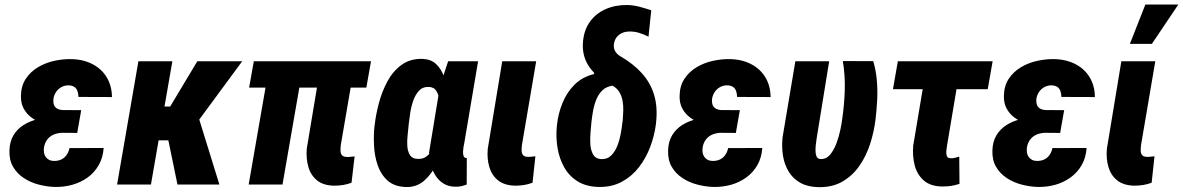

<svg xmlns="http://www.w3.org/2000/svg" viewBox="-20 -791 5071 823"><path d="M207 -287.6 322.3 -287.1 311 -221.2 244.6 -221.7Q224.6 -220.7 208.7 -213.6Q192.9 -206.5 182.4 -192.6Q171.9 -178.7 168.5 -158.7Q167 -146.5 168.7 -136.2Q170.4 -126 176 -118.2Q181.6 -110.4 190.7 -105.7Q199.7 -101.1 212.4 -101.1Q230 -101.1 243.4 -107.7Q256.8 -114.3 265.6 -127Q274.4 -139.6 277.8 -156.2L424.3 -156.7Q421.4 -115.2 403.3 -83.5Q385.3 -51.8 356 -30.5Q326.7 -9.3 290.3 1Q253.9 11.2 214.8 10.3Q180.2 9.3 145 0Q109.9 -9.3 81.3 -28.3Q52.7 -47.4 35.9 -76.4Q19 -105.5 20.5 -146Q21.5 -184.1 37.8 -211.2Q54.2 -238.3 81.1 -255.1Q107.9 -272 140.6 -279.8Q173.3 -287.6 207 -287.6ZM316.4 -252 218.3 -252.9Q190.9 -253.4 164.3 -262Q137.7 -270.5 116 -286.4Q94.2 -302.2 81.5 -325.7Q68.8 -349.1 69.8 -379.9Q70.3 -422.4 90.3 -452.9Q110.4 -483.4 142.6 -502.7Q174.8 -522 213.1 -530.3Q251.5 -538.6 288.6 -537.6Q325.2 -536.6 356.2 -525.1Q387.2 -513.7 410.4 -492.7Q433.6 -471.7 446.5 -442.1Q459.5 -412.6 460 -375L316.4 -375.5Q315.9 -390.1 311.8 -401.4Q307.6 -412.6 298.3 -418.7Q289.1 -424.8 272.5 -425.3Q255.9 -424.8 242.4 -417.2Q229 -409.7 220.2 -396.5Q211.4 -383.3 209 -367.2Q208 -356.9 209.5 -348.1Q210.9 -339.4 215.8 -333.3Q220.7 -327.1 228.3 -323.7Q235.8 -320.3 246.6 -319.3L328.1 -318.8Z M718.8 -528.3 627 0H481.9L573.2 -528.3ZM1018.1 -528.3 768.6 -189.5H639.2L646 -334.5H709.5L825.7 -528.3ZM740.7 0 694.8 -222.7 831.1 -288.6 920.4 0Z M1570.3 -528.3 1550.3 -415.5H1047.9L1067.9 -528.3ZM1282.7 -528.3 1190.9 0H1045.9L1137.7 -528.3ZM1357.4 -528.3H1502.4L1440.9 -169.9Q1439.5 -157.2 1439.5 -146Q1439.5 -134.8 1444.8 -127Q1450.2 -119.1 1465.8 -118.2Q1474.6 -117.7 1482.9 -118.9Q1491.2 -120.1 1500 -120.6L1486.8 -7.8Q1469.2 -1 1450.7 2Q1432.1 4.9 1413.1 4.9Q1366.7 4.4 1339.4 -17.6Q1312 -39.6 1301.8 -75.4Q1291.5 -111.3 1294.9 -153.3Z M1585 -248.5 1586.4 -258.3Q1591.3 -300.3 1604.2 -349.4Q1617.2 -398.4 1640.6 -442.1Q1664.1 -485.8 1701.2 -512.9Q1738.3 -540 1791 -538.6Q1827.6 -537.1 1849.4 -516.4Q1871.1 -495.6 1882.8 -463.6Q1894.5 -431.6 1898.9 -394.8Q1903.3 -357.9 1903.1 -323.5Q1902.8 -289.1 1901.4 -265.1L1899.9 -250Q1894 -215.8 1881.8 -171.1Q1869.6 -126.5 1849.1 -84.5Q1828.6 -42.5 1796.9 -15.4Q1765.1 11.7 1720.7 10.7Q1670.9 9.3 1641.8 -16.6Q1612.8 -42.5 1599.1 -82.3Q1585.4 -122.1 1583.3 -166.3Q1581.1 -210.4 1585 -248.5ZM1731.9 -258.8 1731 -248.5Q1730 -234.9 1727.3 -212.4Q1724.6 -189.9 1725.8 -166.7Q1727.1 -143.6 1736.6 -127.2Q1746.1 -110.8 1769 -109.9Q1793.5 -108.4 1809.3 -121.3Q1825.2 -134.3 1835 -154.3Q1844.7 -174.3 1849.9 -197Q1855 -219.7 1857.9 -237.8L1861.8 -274.4Q1862.8 -288.6 1864.5 -311.8Q1866.2 -335 1863.5 -359.4Q1860.8 -383.8 1850.8 -400.6Q1840.8 -417.5 1817.9 -418.5Q1792 -419.4 1775.9 -401.9Q1759.8 -384.3 1750.7 -357.7Q1741.7 -331.1 1738 -303.7Q1734.4 -276.4 1731.9 -258.8ZM1900.9 -528.3H2029.3L1969.7 -175.3Q1968.3 -170.9 1966.8 -161.4Q1965.3 -151.9 1964.8 -141.1Q1964.4 -130.4 1967 -122.6Q1969.7 -114.7 1977.1 -113.8Q1978.5 -113.3 1979.2 -113.8Q1980 -114.3 1981 -114.7L1980.5 0Q1967.8 4.9 1955.8 7.3Q1943.8 9.8 1930.7 9.3Q1901.9 8.8 1880.9 -4.4Q1859.9 -17.6 1846.4 -39.1Q1833 -60.5 1826.2 -86.2Q1819.3 -111.8 1819.3 -137.7L1866.2 -423.3Z M2132.8 -528.3H2278.3L2217.3 -169.9Q2215.8 -157.7 2215.8 -146.2Q2215.8 -134.8 2221.2 -127Q2226.6 -119.1 2242.2 -118.7Q2250.5 -118.2 2258.5 -119.4Q2266.6 -120.6 2274.9 -121.1L2262.7 -7.8Q2245.1 -1 2226.3 2Q2207.5 4.9 2188.5 4.9Q2142.1 3.9 2115 -17.8Q2087.9 -39.6 2077.4 -75.4Q2066.9 -111.3 2070.8 -153.3Z M2478.5 -605Q2481.4 -658.7 2507.1 -695.6Q2532.7 -732.4 2574.5 -751.2Q2616.2 -770 2667.5 -769.5Q2694.8 -769 2720.5 -762.2Q2746.1 -755.4 2771.5 -747.1L2759.8 -633.8Q2740.7 -643.6 2719.5 -650.1Q2698.2 -656.7 2677.2 -655.8Q2661.6 -655.8 2648.4 -650.4Q2635.3 -645 2625.7 -634.5Q2616.2 -624 2612.8 -608.4Q2610.4 -599.1 2611.1 -590.6Q2611.8 -582 2615.2 -574.7Q2618.7 -567.4 2624.8 -561Q2630.9 -554.7 2639.2 -549.8Q2694.3 -518.1 2731 -477.5Q2767.6 -437 2783.4 -385.7Q2799.3 -334.5 2792.5 -268.1L2791.5 -258.3Q2785.2 -209 2766.8 -160.6Q2748.5 -112.3 2718 -73.2Q2687.5 -34.2 2644.3 -11.2Q2601.1 11.7 2544.9 10.3Q2491.7 8.8 2455.6 -13.9Q2419.4 -36.6 2398.4 -74Q2377.4 -111.3 2369.9 -156.7Q2362.3 -202.1 2366.7 -247.6L2367.7 -257.8Q2373 -305.7 2391.6 -350.8Q2410.2 -396 2443.6 -429Q2477.1 -461.9 2526.9 -473.6L2525.9 -480Q2508.8 -497.6 2497.8 -517.3Q2486.8 -537.1 2481.9 -559.6Q2477.1 -582 2478.5 -605ZM2515.6 -271.5 2514.6 -261.7Q2513.7 -248 2511.2 -223.1Q2508.8 -198.2 2510.5 -172.4Q2512.2 -146.5 2522.7 -128.4Q2533.2 -110.4 2556.6 -108.9Q2583.5 -107.9 2600.3 -125Q2617.2 -142.1 2627 -168Q2636.7 -193.8 2641.4 -220.9Q2646 -248 2647.9 -266.1L2649.4 -275.9Q2650.9 -295.4 2651.6 -316.7Q2652.3 -337.9 2648.7 -358.4Q2645 -378.9 2635 -396Q2625 -413.1 2605.5 -423.8Q2579.1 -419.9 2562.5 -404.1Q2545.9 -388.2 2536.6 -365.7Q2527.3 -343.3 2522.7 -318.6Q2518.1 -293.9 2515.6 -271.5Z M3030.3 -287.6 3145.5 -287.1 3134.3 -221.2 3067.9 -221.7Q3047.9 -220.7 3032 -213.6Q3016.1 -206.5 3005.6 -192.6Q2995.1 -178.7 2991.7 -158.7Q2990.2 -146.5 2991.9 -136.2Q2993.7 -126 2999.3 -118.2Q3004.9 -110.4 3013.9 -105.7Q3022.9 -101.1 3035.6 -101.1Q3053.2 -101.1 3066.7 -107.7Q3080.1 -114.3 3088.9 -127Q3097.7 -139.6 3101.1 -156.2L3247.6 -156.7Q3244.6 -115.2 3226.6 -83.5Q3208.5 -51.8 3179.2 -30.5Q3149.9 -9.3 3113.5 1Q3077.1 11.2 3038.1 10.3Q3003.4 9.3 2968.3 0Q2933.1 -9.3 2904.5 -28.3Q2876 -47.4 2859.1 -76.4Q2842.3 -105.5 2843.8 -146Q2844.7 -184.1 2861.1 -211.2Q2877.4 -238.3 2904.3 -255.1Q2931.2 -272 2963.9 -279.8Q2996.6 -287.6 3030.3 -287.6ZM3139.6 -252 3041.5 -252.9Q3014.2 -253.4 2987.5 -262Q2960.9 -270.5 2939.2 -286.4Q2917.5 -302.2 2904.8 -325.7Q2892.1 -349.1 2893.1 -379.9Q2893.6 -422.4 2913.6 -452.9Q2933.6 -483.4 2965.8 -502.7Q2998 -522 3036.4 -530.3Q3074.7 -538.6 3111.8 -537.6Q3148.4 -536.6 3179.4 -525.1Q3210.4 -513.7 3233.6 -492.7Q3256.8 -471.7 3269.8 -442.1Q3282.7 -412.6 3283.2 -375L3139.6 -375.5Q3139.2 -390.1 3135 -401.4Q3130.9 -412.6 3121.6 -418.7Q3112.3 -424.8 3095.7 -425.3Q3079.1 -424.8 3065.7 -417.2Q3052.2 -409.7 3043.5 -396.5Q3034.7 -383.3 3032.2 -367.2Q3031.2 -356.9 3032.7 -348.1Q3034.2 -339.4 3039.1 -333.3Q3043.9 -327.1 3051.5 -323.7Q3059.1 -320.3 3069.8 -319.3L3151.4 -318.8Z M3389.2 -528.3H3534.2L3481 -200.7Q3480.5 -195.3 3478.3 -181.2Q3476.1 -167 3475.6 -150.9Q3475.1 -134.8 3479.2 -122.8Q3483.4 -110.8 3495.1 -109.4Q3520.5 -107.4 3537.4 -127.2Q3554.2 -147 3565.2 -176.3Q3576.2 -205.6 3582 -234.1Q3587.9 -262.7 3589.8 -278.8Q3599.1 -340.8 3601.1 -404.3Q3603 -467.8 3592.8 -529.3L3723.1 -528.8Q3734.9 -488.8 3738.5 -446.5Q3742.2 -404.3 3740 -362.3Q3737.8 -320.3 3732.9 -278.8Q3726.6 -226.6 3710 -174.8Q3693.4 -123 3664.1 -80.6Q3634.8 -38.1 3591.1 -12.7Q3547.4 12.7 3486.3 11.2Q3440.4 9.8 3409.4 -8.1Q3378.4 -25.9 3360.4 -55.9Q3342.3 -85.9 3336.2 -123.5Q3330.1 -161.1 3334.5 -202.6Z M4234.9 -528.3 4213.9 -408.7H3807.6L3828.6 -528.3ZM3955.1 -528.3H4100.1L4039.1 -165Q4038.1 -157.7 4036.6 -145.5Q4035.2 -133.3 4038.1 -123.5Q4041 -113.8 4052.7 -112.8Q4063 -111.8 4072.8 -114.5Q4082.5 -117.2 4091.8 -119.6L4092.8 -2.9Q4073.7 3.4 4055.2 6.1Q4036.6 8.8 4016.6 8.3Q3967.3 7.3 3939 -18.1Q3910.6 -43.5 3900.6 -83Q3890.6 -122.6 3894.5 -167Z M4420.4 -287.6 4535.6 -287.1 4524.4 -221.2 4458 -221.7Q4438 -220.7 4422.1 -213.6Q4406.2 -206.5 4395.8 -192.6Q4385.3 -178.7 4381.8 -158.7Q4380.4 -146.5 4382.1 -136.2Q4383.8 -126 4389.4 -118.2Q4395 -110.4 4404.1 -105.7Q4413.1 -101.1 4425.8 -101.1Q4443.4 -101.1 4456.8 -107.7Q4470.2 -114.3 4479 -127Q4487.8 -139.6 4491.2 -156.2L4637.7 -156.7Q4634.8 -115.2 4616.7 -83.5Q4598.6 -51.8 4569.3 -30.5Q4540 -9.3 4503.7 1Q4467.3 11.2 4428.2 10.3Q4393.6 9.3 4358.4 0Q4323.2 -9.3 4294.7 -28.3Q4266.1 -47.4 4249.3 -76.4Q4232.4 -105.5 4233.9 -146Q4234.9 -184.1 4251.2 -211.2Q4267.6 -238.3 4294.4 -255.1Q4321.3 -272 4354 -279.8Q4386.7 -287.6 4420.4 -287.6ZM4529.8 -252 4431.6 -252.9Q4404.3 -253.4 4377.7 -262Q4351.1 -270.5 4329.3 -286.4Q4307.6 -302.2 4294.9 -325.7Q4282.2 -349.1 4283.2 -379.9Q4283.7 -422.4 4303.7 -452.9Q4323.7 -483.4 4356 -502.7Q4388.2 -522 4426.5 -530.3Q4464.8 -538.6 4502 -537.6Q4538.6 -536.6 4569.6 -525.1Q4600.6 -513.7 4623.8 -492.7Q4647 -471.7 4659.9 -442.1Q4672.9 -412.6 4673.3 -375L4529.8 -375.5Q4529.3 -390.1 4525.1 -401.4Q4521 -412.6 4511.7 -418.7Q4502.4 -424.8 4485.8 -425.3Q4469.2 -424.8 4455.8 -417.2Q4442.4 -409.7 4433.6 -396.5Q4424.8 -383.3 4422.4 -367.2Q4421.4 -356.9 4422.9 -348.1Q4424.3 -339.4 4429.2 -333.3Q4434.1 -327.1 4441.7 -323.7Q4449.2 -320.3 4460 -319.3L4541.5 -318.8Z M4786.6 -528.3H4932.1L4871.1 -169.9Q4869.6 -157.7 4869.6 -146.2Q4869.6 -134.8 4875 -127Q4880.4 -119.1 4896 -118.7Q4904.3 -118.2 4912.4 -119.4Q4920.4 -120.6 4928.7 -121.1L4916.5 -7.8Q4898.9 -1 4880.1 2Q4861.3 4.9 4842.3 4.9Q4795.9 3.9 4768.8 -17.8Q4741.7 -39.6 4731.2 -75.4Q4720.7 -111.3 4724.6 -153.3ZM4823.2 -603 4889.6 -771.5H5030.8L4917.5 -603Z"/></svg>

Font: Roboto Condensed ExtraBold
Style: Italic
Weight: 800
Italic angle: -12°
Designer: Christian Robertson
Foundry: Google
Version: Version 3.008; 2023